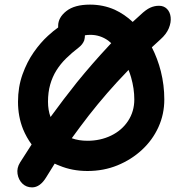

<svg xmlns="http://www.w3.org/2000/svg" viewBox="-20 -731 790 832"><path d="M119 81Q94 81 77 64.5Q60 48 56 22.5Q52 -3 67 -27Q92 -66 117 -105Q95 -135 80 -171Q58 -226 58 -290Q58 -354 77.5 -408.5Q97 -463 126.5 -505Q156 -547 188 -576Q212 -598 232 -612Q232 -615 232 -619Q232 -655 267.5 -683Q303 -711 370 -711Q427 -711 477 -689Q520 -669 555 -636Q572 -651 588 -666Q612 -689 630.5 -697.5Q649 -706 669 -706Q690 -706 703.5 -692.5Q717 -679 719.5 -656.5Q722 -634 711.5 -608.5Q701 -583 675 -560Q656 -543 638 -526Q663 -477 677 -422Q692 -362 692 -300Q692 -236 666.5 -180Q641 -124 595 -81.5Q549 -39 489 -14.5Q429 10 359 10Q293 10 238 -13Q227 -17 217 -22Q199 7 181 36Q154 81 119 81ZM537 -428Q511 -401 487 -375Q401 -281 327 -181Q309 -157 291 -132Q321 -121 359 -121Q415 -121 461.5 -143.5Q508 -166 535 -207Q562 -248 562 -300Q562 -347 548 -396Q543 -413 537 -428ZM199 -224Q255 -301 314 -375Q380 -456 449 -530Q456 -537 462 -544Q456 -549 449 -555Q414 -580 372 -580Q358 -580 348 -578Q348 -567 345 -556Q338 -538 321 -525Q291 -502 266.5 -478Q242 -454 224.5 -426Q207 -398 197.5 -364.5Q188 -331 188 -290Q188 -254 199 -224Z"/></svg>

Font: Shantell Sans Light SemiBold
Style: Regular
Weight: 600
Version: Version 1.008;[ac192a2d6]